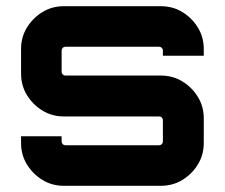

<svg xmlns="http://www.w3.org/2000/svg" viewBox="-20 -600 726 620"><path d="M186 0Q148 0 117 -19Q86 -38 67 -69Q48 -100 48 -138V-160H179V-143Q179 -138 182.5 -134.5Q186 -131 191 -131H494Q499 -131 502.5 -134.5Q506 -138 506 -143V-212Q506 -217 502.5 -220.5Q499 -224 494 -224H186Q148 -224 117 -243Q86 -262 67 -293Q48 -324 48 -362V-442Q48 -480 67 -511Q86 -542 117 -561Q148 -580 186 -580H499Q538 -580 569 -561Q600 -542 619 -511Q638 -480 638 -442V-420H506V-437Q506 -442 502.5 -445.5Q499 -449 494 -449H191Q186 -449 182.5 -445.5Q179 -442 179 -437V-368Q179 -363 182.5 -359.5Q186 -356 191 -356H499Q538 -356 569 -337Q600 -318 619 -287Q638 -256 638 -218V-138Q638 -100 619 -69Q600 -38 569 -19Q538 0 499 0H186Z"/></svg>

Font: Orbitron
Style: Bold
Weight: 700
Designer: Matt McInerney
Foundry: The League of Moveable Type
Version: Version 2.001